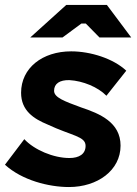

<svg xmlns="http://www.w3.org/2000/svg" viewBox="-21 -740 554 774"><path d="M257 14C372 14 465 -53 465 -153C465 -247 381 -282 306 -307C238 -332 197 -347 197 -374C197 -403 220 -418 259 -417C313 -414 374 -389 408 -354L488 -455C436 -504 344 -533 266 -533C150 -533 64 -466 64 -366C64 -294 115 -261 171 -238C269 -192 324 -191 324 -152C324 -119 298 -103 259 -103C194 -103 117 -136 77 -179L-1 -76C68 -13 176 14 257 14ZM508 -589 410 -720H246L101 -589H231L307 -645H325L380 -589Z"/></svg>

Font: Fixel Display
Style: Bold Italic
Weight: 700
Italic angle: -10°
Designer: AlfaBravo + MacPaw
Foundry: Kyrylo Tkachov, Marchela Mozhyna, Serhii Makarenko, Maria Weinstein, Zakhar Kryvoshyya
Version: Version 1.210;Glyphs 3.2 (3217)